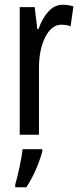

<svg xmlns="http://www.w3.org/2000/svg" viewBox="-20 -567 338 808"><path d="M245 -547Q210 -547 184.5 -519.5Q159 -492 142 -445H137L126 -537H63V0H144V-280Q144 -359 170.5 -411Q197 -463 238 -463Q262 -463 277 -456L289 -540Q267 -547 245 -547ZM158 61H75Q72 91 62 137Q52 183 44 210V221H91Q134 155 158 71Z"/></svg>

Font: Noto Sans Display Condensed
Style: Regular
Weight: 400
Width: 3
Designer: Monotype Design Team
Foundry: Monotype Imaging Inc.
Version: Version 1.900